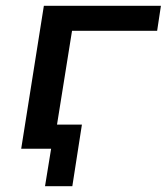

<svg xmlns="http://www.w3.org/2000/svg" viewBox="-20 -512 574 661"><path d="M135 129 156 0H59L71 -83H262L229 129ZM53 0 131 -492H534L521 -406H228L163 0Z"/></svg>

Font: Nunito Sans 10pt SemiExpanded SemiBold
Style: Italic
Weight: 600
Width: 6
Italic angle: -9°
Designer: Vernon Adams
Foundry: Vernon Adams
Version: Version 3.101;gftools[0.9.27]